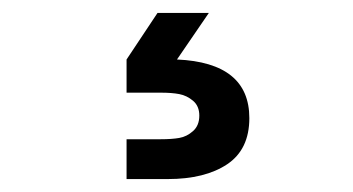

<svg xmlns="http://www.w3.org/2000/svg" viewBox="-20 -53 540 294"><path d="M221.2 -33.2H299.8L251 38.1Q361.8 43 361.8 127.9Q361.8 175.8 327.9 198.5Q293.9 221.2 236.8 221.2H173.8V160.2H226.1Q243.2 160.2 254.6 158.2Q266.1 156.2 275.6 147.7Q285.2 139.2 285.2 124Q285.2 109.4 275.6 101.3Q266.1 93.3 254.6 91.1Q243.2 88.9 226.1 88.9H173.8V38.1Z"/></svg>

Font: TASA Orbiter Text SemiBold
Style: Regular
Weight: 600
Designer: Weizhong Zhang
Version: Version 1.000;Glyphs 3.1.2 (3151)